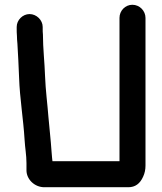

<svg xmlns="http://www.w3.org/2000/svg" viewBox="-20 -756 679 805"><path d="M50 -643V-633C50 -626 50 -617 51 -606C51 -595 52 -584 53 -573C56 -527 58 -479 60 -431C63 -342 78 -256 83 -171C85 -135 91 -106 91 -72V-42C91 -4 125 29 166 29H518C547 29 567 14 580 -15C587 -30 590 -45 590 -62V-681C590 -711 565 -736 535 -736C505 -736 481 -711 481 -681V-80H200C199 -85 199 -91 198 -98L196 -122C193 -168 187 -219 183 -266C179 -319 171 -379 169 -435C167 -495 160 -554 160 -611C159 -620 159 -628 159 -633V-643C159 -672 133 -697 104 -697C75 -697 50 -672 50 -643Z"/></svg>

Font: Electronic
Style: ExHv
Weight: 900
Version: Version 1.011